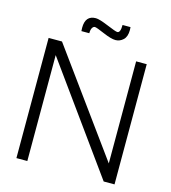

<svg xmlns="http://www.w3.org/2000/svg" viewBox="-128 -999 984 1103"><g transform="rotate(15 364.0 -448.0)"><path d="M72.3 0ZM313.5 -844.2Q323.7 -843.8 371.8 -823Q419.9 -802.2 445.8 -802.2Q471.7 -802.2 491.7 -820.8Q511.7 -839.4 511.7 -879.4Q511.7 -884.8 510.7 -896.5H463.4Q463.4 -849.6 444.3 -849.6Q434.1 -849.6 380.4 -872.1Q326.7 -894.5 305.7 -894.5Q243.2 -894.5 243.2 -821.3Q243.2 -808.6 244.1 -801.3H291Q291 -822.3 297.6 -833.3Q304.2 -844.2 313.5 -844.2ZM72.3 0V-714.8H151.9L592.8 -107.9V-299.8V-714.8H655.8V0H591.3L137.2 -629.9Q137.2 -629.9 137.2 -427.2V0Z"/></g></svg>

Font: Pontano Sans
Style: Regular
Weight: 400
Foundry: vernon adams
Version: 1.0